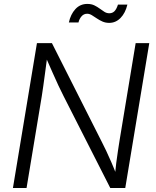

<svg xmlns="http://www.w3.org/2000/svg" viewBox="-20 -944 783 964"><path d="M44.9 0 165.5 -727.5H240.7L491.2 -231.4Q501 -212.9 513.2 -186.8Q525.4 -160.6 539.1 -129.4Q552.7 -98.1 565.4 -64.5L556.6 -60.5Q559.6 -93.3 563.7 -126.2Q567.9 -159.2 572.5 -188.7Q577.1 -218.3 580.6 -240.7L661.1 -727.5H729.5L608.9 0H533.7L299.3 -461.4Q287.1 -485.4 273.7 -513.7Q260.3 -542 244.4 -578.4Q228.5 -614.7 207.5 -662.1L218.3 -667.5Q211.9 -620.1 206.8 -581.5Q201.7 -543 197.5 -513.2Q193.4 -483.4 189.9 -461.9L113.3 0ZM528.3 -829.1Q509.8 -829.1 494.4 -835.9Q479 -842.8 465.8 -851.8Q452.6 -860.8 440.9 -867.9Q429.2 -875 417.5 -875Q400.4 -875 389.2 -861.8Q377.9 -848.6 374 -831.1H325.7Q334.5 -872.1 358.4 -898.2Q382.3 -924.3 418.5 -924.3Q439 -924.3 453.9 -917Q468.8 -909.7 481 -900.6Q493.2 -891.6 504.4 -884.5Q515.6 -877.4 528.8 -877.4Q544.4 -877.4 554.7 -887.7Q564.9 -897.9 572.3 -920.9H619.6Q609.4 -878.4 585.2 -853.8Q561 -829.1 528.3 -829.1Z"/></svg>

Font: Inter 20pt Light
Style: Italic
Weight: 300
Italic angle: -9.3988°
Version: Version 4.001;git-66647c0bb